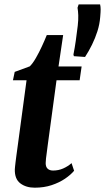

<svg xmlns="http://www.w3.org/2000/svg" viewBox="-20 -838 475 868"><path d="M196 -183.5Q193.5 -164 191.5 -148.8Q189.5 -133.5 188 -121.8Q186.5 -110 186.5 -100.5Q186.5 -83.5 195.5 -75.2Q204.5 -67 220 -67Q244 -67 265.2 -76.2Q286.5 -85.5 303.5 -100.5L315 -66Q299.5 -47.5 273.8 -30Q248 -12.5 213.5 -1Q179 10.5 137 10.5Q98 10.5 72 -9Q46 -28.5 47 -72.5Q47.5 -77 48 -84.5Q48.5 -92 50.2 -104.2Q52 -116.5 54.2 -135.5Q56.5 -154.5 60.5 -181.5L100 -475H38.5L46.5 -513L114.5 -538Q128 -551 142.2 -575.8Q156.5 -600.5 169.5 -628.8Q182.5 -657 191.5 -679.5H265.5L244.5 -537.5H349L340 -475H235.5ZM364.5 -580.5 314 -584 312 -591.5Q318 -621.5 322.5 -653.2Q327 -685 331.5 -722Q334.5 -748.5 333.8 -768.8Q333 -789 330.5 -803L335.5 -818H432.5Q435 -808 435 -796Q435 -784 433 -761Q430.5 -728.5 420.5 -697Q410.5 -665.5 396 -636Q381.5 -606.5 364.5 -580.5Z"/></svg>

Font: Merriweather 60pt
Style: Bold Italic
Weight: 700
Italic angle: -7.8°
Version: Version 2.101